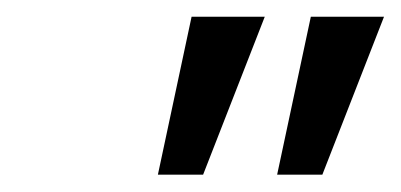

<svg xmlns="http://www.w3.org/2000/svg" viewBox="-20 -682 476 228"><path d="M207.5 -662.1H294.4L221.2 -474.6H167.5ZM349.1 -662.1H436L362.8 -474.6H309.1Z"/></svg>

Font: PT Astra Sans
Style: Italic
Weight: 400
Italic angle: -16°
Designer: A.Korolkova, I. Chaeva
Foundry: ParaType Ltd
Version: Version 1.001; ttfautohint (v1.6)